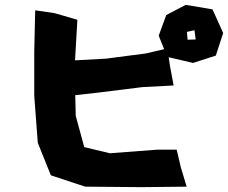

<svg xmlns="http://www.w3.org/2000/svg" viewBox="-20 -771 939 791"><path d="M125 -728.5 121.1 -558.6V-376L135.7 -182.6L189.5 -48.8L331.1 -2L561.5 0L749 -2L724.6 -83L708 -154.3H626L432.6 -139.6L327.1 -165L292 -293.9L290 -378.9L385.7 -389.6L566.4 -412.1L695.3 -418.9L680.7 -497.1L674.8 -535.2L775.4 -511.7L869.1 -542L899.4 -634.8L855.5 -732.4L745.1 -751L665 -709L633.8 -624L656.2 -568.4L581.1 -550.8L416 -529.3L289.1 -522.5L298.8 -689.5L205.1 -716.8ZM750 -639.6 781.2 -646.5 786.1 -608.4 752.9 -607.4Z"/></svg>

Font: MaokenAssortedSans-Lite
Style: Lite
Weight: 400
Version: Version 1.400